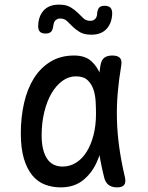

<svg xmlns="http://www.w3.org/2000/svg" viewBox="-20 -800 640 830"><path d="M242 10Q206 10 174.5 -2Q143 -14 120 -41.5Q97 -69 83.5 -113.5Q70 -158 70 -224Q70 -293 84 -354.5Q98 -416 126.5 -461.5Q155 -507 198.5 -533.5Q242 -560 300 -560Q348 -560 375 -535.5Q402 -511 415.5 -473.5Q429 -436 432 -391.5Q435 -347 435 -308Q435 -253 426.5 -196.5Q418 -140 396 -94Q374 -48 336.5 -19Q299 10 242 10ZM251 -80Q282 -80 308.5 -96.5Q335 -113 354 -143Q373 -173 384 -215Q395 -257 395 -308Q395 -332 393.5 -360.5Q392 -389 384 -413Q376 -437 358.5 -453.5Q341 -470 308 -470Q277 -470 250 -450.5Q223 -431 203 -397Q183 -363 171.5 -316Q160 -269 160 -215Q160 -151 182.5 -115.5Q205 -80 251 -80ZM414 -516Q418 -541 431 -550.5Q444 -560 465 -560Q489 -560 498.5 -549.5Q508 -539 504 -516Q494 -457 489 -399.5Q484 -342 485.5 -283.5Q487 -225 495.5 -163.5Q504 -102 520 -34Q525 -12 517 -1Q509 10 486 10Q463 10 449 -1Q435 -12 430 -34Q413 -102 405 -163.5Q397 -225 396 -283.5Q395 -342 400 -399.5Q405 -457 414 -516ZM210 -687Q208 -670 200.5 -662.5Q193 -655 177 -655Q160 -655 152.5 -663Q145 -671 145 -688Q146 -730 169 -755Q192 -780 235 -780Q266 -780 284.5 -769Q303 -758 316 -745Q329 -732 340.5 -721Q352 -710 370 -710Q379 -710 384.5 -713Q390 -716 393.5 -720.5Q397 -725 398.5 -731Q400 -737 400 -743Q402 -760 409 -767.5Q416 -775 432 -775Q449 -775 457 -767Q465 -759 465 -742Q464 -701 441 -675.5Q418 -650 375 -650Q344 -650 325.5 -661Q307 -672 294 -685Q281 -698 269.5 -709Q258 -720 240 -720Q232 -720 226.5 -717Q221 -714 217.5 -709.5Q214 -705 212.5 -699Q211 -693 210 -687Z"/></svg>

Font: Maple Mono
Style: Regular
Weight: 400
Monospace: yes
Designer: subframe7536
Version: Version 7.300